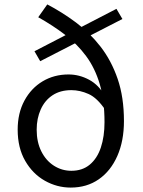

<svg xmlns="http://www.w3.org/2000/svg" viewBox="-20 -836 648 869"><path d="M300 13Q238 13 183 -18Q128 -49 94 -108Q60 -167 60 -249Q60 -324 90.5 -380.5Q121 -437 173 -468Q225 -499 290 -499Q339 -499 383.5 -475Q428 -451 456 -400L457 -338Q420 -393 381 -410.5Q342 -428 303 -428Q253 -428 218 -405Q183 -382 164.5 -341Q146 -300 146 -249Q146 -193 167 -151Q188 -109 224 -86Q260 -63 303 -63Q353 -63 386.5 -91Q420 -119 436.5 -168.5Q453 -218 453 -283Q453 -382 431.5 -455Q410 -528 369.5 -582.5Q329 -637 274 -679Q219 -721 153 -758L194 -816Q261 -781 323.5 -734.5Q386 -688 435 -625Q484 -562 512.5 -479Q541 -396 541 -288Q541 -198 511 -130Q481 -62 427 -24.5Q373 13 300 13ZM162 -559 136 -604 507 -796 534 -750Z"/></svg>

Font: Noto Sans JP Thin
Style: Regular
Weight: 400
Version: Version 2.004-H2;hotconv 1.0.118;makeotfexe 2.5.65603